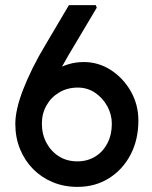

<svg xmlns="http://www.w3.org/2000/svg" viewBox="-20 -732 597 752"><path d="M40 -247Q40 -274 47.5 -307.5Q55 -341 70.5 -381Q86 -421 108 -465.5Q130 -510 159 -558L250 -712H355L359 -702L249 -517Q219 -466 195.5 -420Q172 -374 156 -333.5Q140 -293 132 -260L108 -363Q127 -394 149 -417.5Q171 -441 196.5 -457Q222 -473 250 -481Q278 -489 308 -489Q366 -489 414.5 -457.5Q463 -426 492.5 -374Q522 -322 522 -260Q522 -185 491.5 -126.5Q461 -68 407 -34Q353 0 283 0Q231 0 186.5 -18.5Q142 -37 109.5 -70Q77 -103 58.5 -148Q40 -193 40 -247ZM418 -247Q418 -284 400 -316.5Q382 -349 352 -369Q322 -389 285 -389Q244 -389 212 -370Q180 -351 162 -319Q144 -287 144 -248Q144 -206 162 -172.5Q180 -139 211 -119.5Q242 -100 283 -100Q322 -100 352.5 -118.5Q383 -137 400.5 -170.5Q418 -204 418 -247Z"/></svg>

Font: Mach
Style: Regular
Weight: 400
Version: Version 1.002